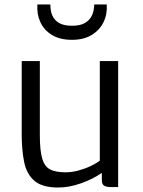

<svg xmlns="http://www.w3.org/2000/svg" viewBox="-20 -830 638 858"><path d="M240 8Q168.5 8 133.8 -22Q99 -52 88 -105.8Q77 -159.5 77 -230V-557H158V-227Q158 -157 168.8 -121Q179.5 -85 204.5 -72.5Q229.5 -60 273 -60Q301 -60 330.5 -68Q360 -76 385.2 -88Q410.5 -100 426 -112V-557H508V6H476Q456.5 6 445.8 0.2Q435 -5.5 435 -27V-57.5Q396 -30 342.5 -11Q289 8 240 8ZM302 -652Q248 -652 212.5 -673.5Q177 -695 160.5 -730.8Q144 -766.5 147 -810H205Q205 -800.5 207 -784.8Q209 -769 217.8 -753Q226.5 -737 246.5 -726Q266.5 -715 302 -715Q337.5 -715 357.5 -726.2Q377.5 -737.5 386.8 -753.5Q396 -769.5 398.5 -785.2Q401 -801 401 -810H457Q460 -766.5 442.5 -730.8Q425 -695 389.2 -673.5Q353.5 -652 302 -652Z"/></svg>

Font: Merriweather Sans Light
Style: Regular
Weight: 300
Designer: Eben Sorkin
Foundry: Eben Sorkin
Version: Version 2.001; ttfautohint (v1.8.3)